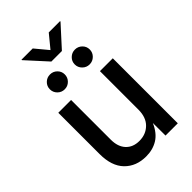

<svg xmlns="http://www.w3.org/2000/svg" viewBox="-269 -1028 1140 1140"><g transform="rotate(-45 301.0 -458.0)"><path d="M258.3 6.8Q174.8 6.8 123.5 -45.7Q72.3 -98.1 72.3 -199.2V-545.9H179.7V-212.4Q179.7 -153.3 210.7 -120.1Q241.7 -86.9 294.9 -86.9Q349.6 -86.9 385.7 -122.3Q421.9 -157.7 421.9 -222.7V-545.9H529.8V0H426.8L426.3 -106Q400.4 -46.4 357.7 -19.8Q314.9 6.8 258.3 6.8ZM234.9 -923.3 302.7 -841.8 369.6 -923.3H464.4V-919.4L346.7 -790H258.3L140.6 -919.4V-923.3ZM198.2 -617.2Q171.9 -617.2 153.6 -635.5Q135.3 -653.8 135.3 -679.7Q135.3 -705.6 153.6 -723.6Q171.9 -741.7 198.2 -741.7Q224.1 -741.7 242.4 -723.6Q260.7 -705.6 260.7 -679.7Q260.7 -653.8 242.4 -635.5Q224.1 -617.2 198.2 -617.2ZM407.2 -617.2Q381.3 -617.2 362.8 -635.5Q344.2 -653.8 344.2 -679.7Q344.2 -705.6 362.8 -723.6Q381.3 -741.7 407.2 -741.7Q433.1 -741.7 451.7 -723.6Q470.2 -705.6 470.2 -679.7Q470.2 -653.8 451.7 -635.5Q433.1 -617.2 407.2 -617.2Z"/></g></svg>

Font: Inter Medium
Style: Regular
Weight: 500
Designer: Rasmus Andersson
Foundry: rsms
Version: Version 4.001;git-9221beed3